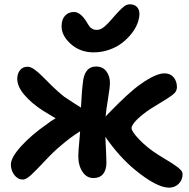

<svg xmlns="http://www.w3.org/2000/svg" viewBox="-20 -864 866 880"><path d="M409.2 -624Q347.7 -624 304.9 -662.1Q262.2 -700.2 262.2 -743.2Q262.2 -774.4 277.8 -791.7Q293.5 -809.1 318.8 -809.1Q347.2 -809.1 374 -768.1Q375.5 -765.6 379.4 -759.3Q383.3 -752.9 384.8 -750.5Q386.2 -748 389.9 -743.2Q393.6 -738.3 396.5 -736.3Q399.4 -734.4 403.8 -731.7Q408.2 -729 413.3 -728Q418.5 -727.1 424.8 -727.1Q433.1 -727.1 441.7 -730.7Q450.2 -734.4 459.5 -742.7Q468.8 -751 475.1 -757.3Q481.4 -763.7 491.7 -775.6Q502 -787.6 506.8 -793Q510.7 -797.4 520.3 -807.6Q529.8 -817.9 534.4 -822.3Q539.1 -826.7 546.6 -833Q554.2 -839.4 561 -841.8Q567.9 -844.2 575.2 -844.2Q596.2 -844.2 607.7 -832Q619.1 -819.8 619.1 -799.8Q618.7 -778.8 609.4 -755.1Q600.1 -731.4 581.5 -708.3Q563 -685.1 538.3 -666.3Q513.7 -647.5 479.7 -635.7Q445.8 -624 409.2 -624ZM85 -41Q61.5 -41 45.7 -62Q29.8 -83 29.8 -109.9Q29.8 -142.1 77.1 -194.1Q124.5 -246.1 194.8 -294.9Q213.9 -310.1 234.9 -321.8Q234.4 -322.3 212.4 -335.4Q190.4 -348.6 176.8 -356.9Q124.5 -390.6 91.8 -429Q59.1 -467.3 59.1 -502.9Q59.1 -525.9 71.3 -542Q83.5 -558.1 106.9 -558.1Q120.6 -558.1 138.9 -544.9Q157.2 -531.7 174.6 -513.7Q191.9 -495.6 220.2 -468.3Q248.5 -440.9 273.9 -420.9Q318.4 -391.1 351.1 -371.1Q354.5 -447.8 361.8 -500Q373 -559.1 419.9 -559.1Q451.2 -559.1 467.5 -537.1Q483.9 -515.1 483.9 -483.9Q483.9 -464.8 475.1 -411.4Q466.3 -357.9 463.9 -329.1Q466.3 -333 475.1 -341.8Q573.2 -443.4 624 -478Q693.8 -527.8 733.9 -527.8Q760.7 -527.8 775.9 -509.5Q791 -491.2 791 -463.9Q791 -454.1 785.9 -445.3Q780.8 -436.5 768.3 -427.2Q755.9 -418 744.1 -410.6Q732.4 -403.3 710.2 -389.9Q688 -376.5 671.9 -366.2Q632.3 -340.3 607.7 -315.7Q583 -291 583 -276.9Q583 -261.2 618.7 -224.1Q654.3 -187 703.1 -155.8Q714.8 -148.4 732.2 -137.9Q749.5 -127.4 758.1 -122.1Q766.6 -116.7 778.3 -108.9Q790 -101.1 795.7 -96.7Q801.3 -92.3 806.9 -86.4Q812.5 -80.6 814.7 -75.7Q816.9 -70.8 816.9 -65.9Q816.9 -39.6 799.1 -21.7Q781.2 -3.9 754.9 -3.9Q697.8 -3.9 597.2 -86.9Q527.8 -144.5 466.8 -231Q466.8 -231.4 465.1 -233.9Q463.4 -236.3 462.9 -237.8Q467.8 -137.7 467.8 -118.2Q467.8 -85.4 452.6 -66.7Q437.5 -47.9 408.2 -47.9Q377.4 -47.9 358.2 -76.4Q338.9 -105 338.9 -148.9Q338.9 -161.1 340.3 -179.2Q341.8 -197.3 344 -221.7Q346.2 -246.1 347.2 -262.2Q304.2 -235.8 256.8 -194.8Q225.1 -168.5 186.5 -127.2Q147.9 -85.9 124 -63.5Q100.1 -41 85 -41Z"/></svg>

Font: Shantell Sans Irregular Bouncy
Style: Regular
Weight: 600
Designer: Stephen Nixon, Anya Danilova, Shantell Martin
Foundry: Arrow Type
Version: Version 1.006;[9816181b4]